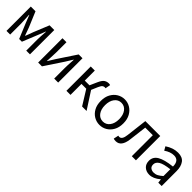

<svg xmlns="http://www.w3.org/2000/svg" viewBox="303 -1788 3031 3031"><g transform="rotate(45 1818.5 -272.0)"><path d="M616 0H533V-245Q533 -295 543 -432H539Q522 -387 503 -342L385 -51H324L219 -304Q193 -367 169 -432H164L168 -372Q174 -294 174 -245V0H92V-543H197L304 -288L327 -225L352 -155H357L370 -188Q390 -237 407 -288L511 -543H616Z M1246 0H1157V-227Q1157 -297 1164 -390L1166 -428H1162L1090 -311L884 0H799V-543H888V-316Q888 -261 883 -191L879 -116H883Q919 -173 955 -232L1161 -543H1246Z M1880 0H1780L1628 -245H1521V0H1430V-543H1521V-319H1626L1680 -440Q1711 -510 1744.5 -533.5Q1778 -557 1822 -557Q1840 -557 1854 -551L1838 -465Q1829 -468 1820 -468Q1798 -468 1780 -454Q1762 -440 1741 -393L1695 -286Z M2178 13Q2112 13 2054.5 -20.5Q1997 -54 1961.5 -117.5Q1926 -181 1926 -271Q1926 -362 1961.5 -425.5Q1997 -489 2054.5 -523Q2112 -557 2178 -557Q2245 -557 2302 -523Q2359 -489 2394.5 -425.5Q2430 -362 2430 -271Q2430 -181 2394.5 -117.5Q2359 -54 2302 -20.5Q2245 13 2178 13ZM2178 -63Q2249 -63 2292.5 -120Q2336 -177 2336 -271Q2336 -365 2292.5 -423Q2249 -481 2178 -481Q2108 -481 2064.5 -423Q2021 -365 2021 -271Q2021 -177 2064.5 -120Q2108 -63 2178 -63Z M2542 13Q2512 13 2492 5L2510 -79Q2519 -75 2534 -75Q2594 -75 2607 -191L2649 -543H2982V0H2890V-469H2721L2684 -168Q2661 13 2542 13Z M3290 13Q3222 13 3176.5 -27.5Q3131 -68 3131 -141Q3131 -230 3212 -277.5Q3293 -325 3465 -344Q3465 -481 3353 -481Q3273 -481 3190 -423L3154 -486Q3260 -557 3368 -557Q3467 -557 3511.5 -496Q3556 -435 3556 -334V0H3481L3473 -65H3470Q3378 13 3290 13ZM3316 -60Q3356 -60 3391 -78.5Q3426 -97 3465 -132V-284Q3330 -268 3275 -234Q3220 -200 3220 -147Q3220 -101 3248 -80.5Q3276 -60 3316 -60Z"/></g></svg>

Font: Source Han Sans & Saira Hybrid
Style: Regular
Weight: 400
Designer: Ryoko NISHIZUKA 西塚涼子 (kana & ideographs); Paul D. Hunt (Latin, Greek & Cyrillic); Wenlong ZHANG 张文龙 (bopomofo); Sandoll 
Foundry: Adobe Systems Incorporated
Version: Version 1.00;August 2, 2021;FontCreator 13.0.0.2675 64-bit